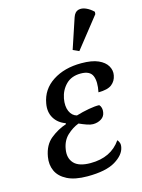

<svg xmlns="http://www.w3.org/2000/svg" viewBox="-123 -880 712 961"><g transform="rotate(-15 233.5 -399.5)"><path d="M209 10Q144 10 104.5 -10Q65 -30 50 -63Q35 -96 42 -136Q52 -195 90 -225.5Q128 -256 171 -270L172 -275Q133 -289 114 -321Q95 -353 103 -396Q115 -466 175.5 -505.5Q236 -545 324 -545Q379 -545 411.5 -530.5Q444 -516 457.5 -492.5Q471 -469 466 -444Q461 -416 439.5 -399Q418 -382 370 -382Q381 -435 368.5 -465.5Q356 -496 308 -496Q260 -496 231.5 -467.5Q203 -439 195 -397Q188 -358 199.5 -331.5Q211 -305 236 -298Q269 -308 302.5 -314Q336 -320 357 -319Q364 -312 366.5 -301.5Q369 -291 367 -280Q364 -258 345.5 -246.5Q327 -235 303 -235Q290 -235 271.5 -241.5Q253 -248 233 -257Q201 -245 173 -219Q145 -193 138 -150Q130 -105 155 -77.5Q180 -50 241 -50Q347 -50 399 -126Q404 -121 408 -111Q412 -101 409 -87Q402 -49 353.5 -19.5Q305 10 209 10ZM331 -606 300 -620 352 -776Q361 -802 379.5 -807Q398 -812 419 -802.5Q440 -793 457 -776L456 -764Z"/></g></svg>

Font: Noto Serif SemiCondensed
Style: Italic
Weight: 400
Width: 4
Italic angle: -12°
Designer: Monotype Design Team
Foundry: Monotype Imaging Inc.
Version: Version 2.013